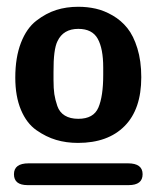

<svg xmlns="http://www.w3.org/2000/svg" viewBox="-20 -785 462 564"><path d="M64 -305.2H356Q398.9 -305.2 398.9 -273.2Q398.9 -241.2 357.9 -241.2H61Q21 -241.2 21 -273.2Q21 -305.2 64 -305.2ZM24.9 -557.1Q24.9 -616.2 41.5 -659.2Q58.1 -702.1 86.7 -724.1Q115.2 -746.1 145 -755.6Q174.8 -765.1 210 -765.1Q236.8 -765.1 261.5 -759.5Q286.1 -753.9 311 -739.5Q335.9 -725.1 354 -702.6Q372.1 -680.2 383.5 -643.1Q395 -606 395 -558.1Q395 -463.9 345.9 -414.6Q296.9 -365.2 209 -365.2Q174.8 -365.2 145 -374Q115.2 -382.8 86.7 -402.8Q58.1 -422.9 41.5 -462.4Q24.9 -502 24.9 -557.1ZM137.2 -549.8Q137.2 -524.9 139.6 -508.5Q142.1 -492.2 148.4 -473.6Q154.8 -455.1 170.4 -445.6Q186 -436 210 -436Q254.9 -436 269 -469Q283.2 -502 283.2 -564.9V-586.9Q283.2 -642.1 267.1 -671.1Q251 -700.2 210 -700.2Q166 -700.2 148.9 -664.1Q136.7 -640.1 137.2 -573.2Z"/></svg>

Font: CMU Sans Serif Demi Condensed
Style: DemiCondensed
Weight: 600
Width: 3
Version: Version 0.7.0